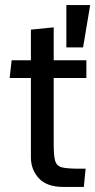

<svg xmlns="http://www.w3.org/2000/svg" viewBox="-20 -728 377 758"><path d="M102 -107V-420H18L26 -490H102V-611L192 -620V-490H321V-420H192V-162Q192 -111 198 -92Q204 -73 223.5 -67.5Q243 -62 295 -62H318L311 10H230Q165 10 133.5 -24Q102 -58 102 -107ZM242 -708H336L308 -541H242Z"/></svg>

Font: Cabin
Style: Regular
Weight: 400
Designer: Pablo Impallari
Foundry: Pablo Impallari. http://www.impallari.com Igino Marini. http://www.ikern.com
Version: Version 2.001